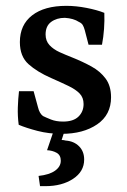

<svg xmlns="http://www.w3.org/2000/svg" viewBox="-20 -448 435 657"><path d="M44 -21Q40 -51 41 -80.5Q42 -110 45 -136H95L110 -81Q115 -60 127 -51Q137 -46 154.5 -39Q172 -32 196 -32Q231 -32 248.5 -49Q266 -66 266 -92Q266 -114 252.5 -128Q239 -142 214 -154Q189 -166 155 -181Q107 -202 77.5 -228.5Q48 -255 48 -304Q48 -363 90 -395.5Q132 -428 207 -428Q240 -428 276 -421Q312 -414 337 -404Q338 -377 336 -349Q334 -321 329 -295H283L270 -345Q267 -356 263 -362.5Q259 -369 250 -373Q241 -379 229 -382.5Q217 -386 202 -387Q174 -387 155 -373Q136 -359 136 -330Q136 -308 149.5 -293.5Q163 -279 184 -269.5Q205 -260 228 -251Q263 -237 293 -220.5Q323 -204 341.5 -179Q360 -154 360 -115Q360 -55 312.5 -22.5Q265 10 191 10Q147 10 108.5 0Q70 -10 44 -21ZM207 -19 191 31Q194 31 198 31.5Q202 32 205 33Q233 35 250.5 52.5Q268 70 268 98Q268 139 230 164Q192 189 135 189Q130 189 126 189Q122 189 117 189L112 154Q149 150 168.5 136Q188 122 188 102Q188 83 174 75Q160 67 141 66L170 -19Z"/></svg>

Font: Rasa Medium
Style: Regular
Weight: 500
Designer: Anna Giedrys (Yrsa+Rasa design), David Brezina (Yrsa art-direction, Rasa art-direction, design)
Foundry: Rosetta Type Foundry
Version: Version 2.004